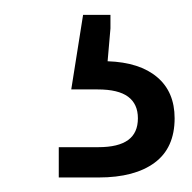

<svg xmlns="http://www.w3.org/2000/svg" viewBox="-20 -39 263 263"><path d="M60.5 204.1V162.6H114.7Q142.1 162.6 155.5 152.8Q168.9 143.1 168.9 123Q168.9 103.5 155.5 93.5Q142.1 83.5 113.8 83.5H77.6L93.8 -18.6H131.3V0L127.4 44.9Q171.4 46.4 195.3 66.7Q219.2 86.9 219.2 123Q219.2 163.6 191.9 183.8Q164.6 204.1 115.2 204.1Z"/></svg>

Font: Inter 24pt Light
Style: Regular
Weight: 300
Designer: Rasmus Andersson
Foundry: rsms
Version: Version 4.001;git-66647c0bb